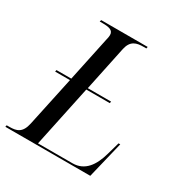

<svg xmlns="http://www.w3.org/2000/svg" viewBox="-187 -845 938 977"><g transform="rotate(30 282.0 -357.0)"><path d="M-22 0H477L529 -215H519L498 -141C477 -66 439 -10 367 -10H164L240 -370H378L380 -380H243L298 -642C310 -696 343 -704 384 -704H400L402 -714H129L126 -704H142C180 -704 206 -699 206 -670C206 -663 204 -650 201 -640L146 -380H59L57 -370H144L82 -80C69 -18 38 -10 -4 -10H-20Z"/></g></svg>

Font: Noto Serif Display SemiCondensed
Style: Italic
Weight: 400
Width: 4
Italic angle: -12°
Designer: Monotype Design Team
Foundry: Monotype Imaging Inc.
Version: Version 2.009